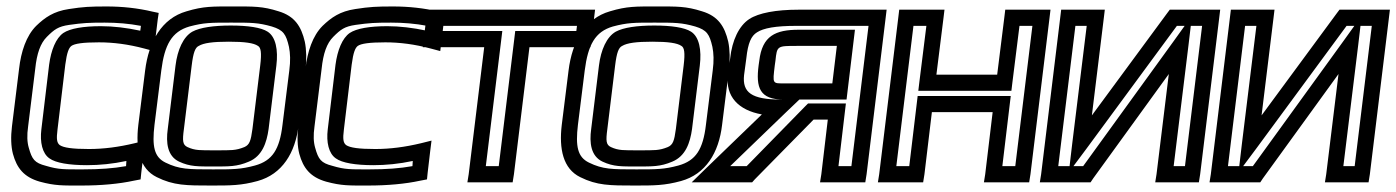

<svg xmlns="http://www.w3.org/2000/svg" viewBox="-20 -539 4320 594"><path d="M417 -4 425 -72 429 -104 397 -96C347 -84 301 -78 255 -78C204 -78 177 -82 165 -90C156 -97 154 -108 158 -139L182 -339C187 -377 193 -391 201 -397C211 -404 236 -408 286 -408C331 -408 377 -402 426 -389L456 -381L460 -413L468 -479L471 -499L452 -503C406 -514 358 -519 310 -519C259 -519 238 -518 193 -511C146 -504 119 -485 92 -459C61 -428 45 -379 39 -326L17 -148C13 -116 14 -86 20 -63C32 -19 54 9 103 23C151 36 174 35 232 35C293 35 348 30 394 20L415 16L417 -4ZM370 -25C331 -18 288 -15 238 -15C179 -15 162 -14 122 -26C87 -35 79 -46 69 -82C64 -99 63 -120 67 -148L89 -326C94 -374 105 -405 125 -425C148 -448 160 -457 194 -462C237 -468 254 -469 304 -469C342 -469 379 -466 416 -459L414 -444C372 -453 331 -458 292 -458C238 -458 197 -451 176 -437C153 -421 138 -384 132 -339L108 -139C103 -99 111 -64 133 -49C152 -35 194 -28 249 -28C288 -28 329 -32 371 -41L370 -25Z M925 -321C929 -355 928 -386 923 -410C912 -457 892 -489 842 -504C792 -520 764 -519 701 -519C638 -519 610 -520 557 -504C480 -482 440 -410 429 -321L408 -153C399 -78 412 -17 465 9C517 35 557 35 633 35C694 35 726 35 777 21C853 0 894 -66 904 -153L925 -321ZM875 -321 854 -153C845 -77 823 -42 769 -27C725 -15 701 -15 639 -15C563 -15 535 -15 492 -36C457 -53 450 -86 458 -153L479 -321C489 -400 511 -441 566 -457C611 -469 632 -469 695 -469C758 -469 779 -469 821 -457C857 -446 865 -433 874 -394C878 -374 879 -351 875 -321ZM761 -140C756 -103 752 -91 736 -84C709 -73 695 -74 647 -74C599 -74 584 -73 560 -84C545 -91 544 -103 549 -140L573 -336C578 -377 584 -392 595 -397C610 -406 638 -410 688 -410C737 -410 765 -406 778 -397C787 -392 790 -377 785 -336L761 -140ZM811 -140 835 -336C841 -385 833 -425 808 -441C788 -454 747 -460 694 -460C641 -460 599 -454 575 -441C547 -425 529 -385 523 -336L499 -140C493 -97 498 -56 534 -39C568 -23 594 -24 640 -24C687 -24 713 -23 750 -39C791 -56 805 -97 811 -140Z M1303 -4 1311 -72 1315 -104 1283 -96C1233 -84 1187 -78 1141 -78C1090 -78 1063 -82 1051 -90C1042 -97 1040 -108 1044 -139L1068 -339C1073 -377 1079 -391 1087 -397C1097 -404 1122 -408 1172 -408C1217 -408 1263 -402 1312 -389L1342 -381L1346 -413L1354 -479L1357 -499L1338 -503C1292 -514 1244 -519 1196 -519C1145 -519 1124 -518 1079 -511C1032 -504 1005 -485 978 -459C947 -428 931 -379 925 -326L903 -148C899 -116 900 -86 906 -63C918 -19 940 9 989 23C1037 36 1060 35 1118 35C1179 35 1234 30 1280 20L1301 16L1303 -4ZM1256 -25C1217 -18 1174 -15 1124 -15C1065 -15 1048 -14 1008 -26C973 -35 965 -46 955 -82C950 -99 949 -120 953 -148L975 -326C980 -374 991 -405 1011 -425C1034 -448 1046 -457 1080 -462C1123 -468 1140 -469 1190 -469C1228 -469 1265 -466 1302 -459L1300 -444C1258 -453 1217 -458 1178 -458C1124 -458 1083 -451 1062 -437C1039 -421 1024 -384 1018 -339L994 -139C989 -99 997 -64 1019 -49C1038 -35 1080 -28 1135 -28C1174 -28 1215 -32 1257 -41L1256 -25Z M1810 -418 1818 -484 1821 -509H1796H1327H1302L1299 -484L1291 -418L1288 -393H1313H1478L1430 0L1426 25H1451H1541H1566L1570 0L1618 -393H1782H1807L1810 -418ZM1763 -443H1599H1574L1571 -418L1523 -25H1483L1531 -418L1534 -443H1509H1344L1346 -459H1765L1763 -443Z M2235 -321C2239 -355 2238 -386 2233 -410C2222 -457 2202 -489 2152 -504C2102 -520 2074 -519 2011 -519C1948 -519 1920 -520 1867 -504C1790 -482 1750 -410 1739 -321L1718 -153C1709 -78 1722 -17 1775 9C1827 35 1867 35 1943 35C2004 35 2036 35 2087 21C2163 0 2204 -66 2214 -153L2235 -321ZM2185 -321 2164 -153C2155 -77 2133 -42 2079 -27C2035 -15 2011 -15 1949 -15C1873 -15 1845 -15 1802 -36C1767 -53 1760 -86 1768 -153L1789 -321C1799 -400 1821 -441 1876 -457C1921 -469 1942 -469 2005 -469C2068 -469 2089 -469 2131 -457C2167 -446 2175 -433 2184 -394C2188 -374 2189 -351 2185 -321ZM2071 -140C2066 -103 2062 -91 2046 -84C2019 -73 2005 -74 1957 -74C1909 -74 1894 -73 1870 -84C1855 -91 1854 -103 1859 -140L1883 -336C1888 -377 1894 -392 1905 -397C1920 -406 1948 -410 1998 -410C2047 -410 2075 -406 2088 -397C2097 -392 2100 -377 2095 -336L2071 -140ZM2121 -140 2145 -336C2151 -385 2143 -425 2118 -441C2098 -454 2057 -460 2004 -460C1951 -460 1909 -454 1885 -441C1857 -425 1839 -385 1833 -336L1809 -140C1803 -97 1808 -56 1844 -39C1878 -23 1904 -24 1950 -24C1997 -24 2023 -23 2060 -39C2101 -56 2115 -97 2121 -140Z M2315 16 2497 -169H2541L2521 0L2517 25H2542H2632H2657L2661 0L2720 -484L2723 -509H2698H2450C2381 -509 2327 -499 2298 -480C2266 -459 2245 -414 2239 -359L2232 -307C2224 -241 2264 -198 2337 -185L2163 -17L2120 25H2176H2295H2307L2315 16ZM2445 -397H2569L2555 -281H2410C2369 -281 2370 -278 2377 -337L2379 -351C2384 -397 2384 -397 2445 -397ZM2451 -447C2379 -447 2338 -428 2329 -351L2327 -337C2318 -268 2330 -231 2404 -231H2396C2305 -231 2276 -253 2282 -307L2289 -359C2294 -406 2304 -428 2322 -439C2342 -452 2379 -459 2444 -459H2667L2614 -25H2574L2594 -194L2597 -219H2572H2491H2480L2471 -210L2290 -25H2239L2409 -189L2453 -231H2574H2599L2602 -256L2622 -422L2625 -447H2600H2451Z M3168 0 3227 -484 3230 -509H3205H3115H3090L3087 -484L3065 -308H2877L2899 -484L2902 -509H2877H2787H2762L2759 -484L2700 0L2696 25H2721H2811H2836L2840 0L2863 -192H3051L3028 0L3024 25H3049H3139H3164L3168 0ZM3121 -25H3081L3104 -217L3107 -242H3082H2844H2819L2816 -217L2793 -25H2753L2806 -459H2846L2824 -283L2821 -258H2846H3084H3109L3112 -283L3134 -459H3174L3121 -25Z M3362 13 3596 -310 3558 0 3554 25H3579H3664H3689L3693 0L3752 -484L3755 -509H3730H3613H3599L3590 -497L3358 -182L3395 -484L3398 -509H3373H3288H3263L3260 -484L3201 0L3197 25H3222H3339H3354L3362 13ZM3664 -459H3699L3646 -25H3611L3657 -400L3664 -459ZM3289 -25H3254L3307 -459H3342L3297 -93L3289 -25ZM3331 -25H3301L3342 -80L3621 -459H3645L3612 -413L3331 -25Z M3887 13 4121 -310 4083 0 4079 25H4104H4189H4214L4218 0L4277 -484L4280 -509H4255H4138H4124L4115 -497L3883 -182L3920 -484L3923 -509H3898H3813H3788L3785 -484L3726 0L3722 25H3747H3864H3879L3887 13ZM4189 -459H4224L4171 -25H4136L4182 -400L4189 -459ZM3814 -25H3779L3832 -459H3867L3822 -93L3814 -25ZM3856 -25H3826L3867 -80L4146 -459H4170L4137 -413L3856 -25Z"/></svg>

Font: Gamestation Display Outline
Style: Italic
Weight: 400
Designer: Jonas Hecksher
Foundry: Jonas Hecksher, Playtypeª, e-types AS
Version: Version 1.003